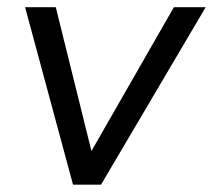

<svg xmlns="http://www.w3.org/2000/svg" viewBox="-20 -506 583 526"><path d="M180.1 0 48.7 -486.3H132.8L238.6 -59.6H211.8L456.4 -486.3H543.5L256.7 0Z"/></svg>

Font: Nunito Sans 12pt ExtraLight
Style: Italic
Weight: 200
Italic angle: -9°
Designer: Vernon Adams
Foundry: Vernon Adams
Version: Version 3.101;gftools[0.9.27]